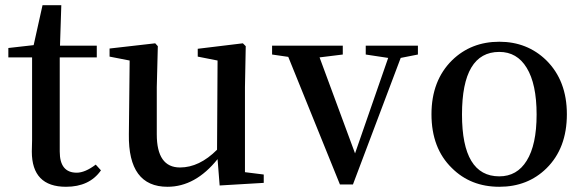

<svg xmlns="http://www.w3.org/2000/svg" viewBox="-20 -701 2239 736"><path d="M367 -48Q323 15 233 15Q102 15 102 -120Q102 -134 103 -164V-481H12V-517L109 -528L143 -681H215L210 -526H351V-481H209V-120Q209 -39 274 -39Q306 -39 347 -70Z M991 -32V0L822 10L814 -91Q729 15 622 15Q471 15 474 -186L477 -469L400 -484V-515L575 -535L585 -524L581 -367V-186Q581 -59 670 -59Q744 -59 812 -127L814 -469L738 -484V-514L911 -535L922 -524L919 -367V-41Z M1582 -492 1516 -479 1333 6H1283L1085 -483L1023 -492V-526H1294V-492L1205 -481L1341 -113L1468 -479L1382 -492V-526H1582Z M1712 -57Q1634 -133 1634 -263Q1634 -392 1713 -470Q1786 -541 1894 -541Q2001 -541 2074 -470Q2153 -392 2153 -263Q2153 -133 2075 -56Q2003 15 1894 15Q1784 15 1712 -57ZM1999 -85Q2037 -146 2037 -262Q2037 -379 1999 -441Q1962 -502 1894 -502Q1751 -502 1751 -262Q1751 -25 1894 -25Q1962 -25 1999 -85Z"/></svg>

Font: `n[OS CN SemiBold
Style: <[WOS[P|ûg*[NI>           
Weight: 600
Designer: Ryoko NISHIZUKA ¬âXZm¬º[P (kana & ideographs); Frank Grie√ühammer (Latin, Greek & Cyrillic); Wenlong ZHANG _ e¬á¬ü¬ô (b
Foundry: Adobe Systems Incorporated
Version: Version 1.00 April 7, 2017, initial release